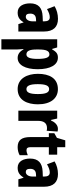

<svg xmlns="http://www.w3.org/2000/svg" viewBox="866 -1568 943 2714"><g transform="rotate(90 1337.0 -211.5)"><path d="M247 -560C182 -560 119 -543 68 -512L109 -405C156 -432 191 -444 225 -444C264 -444 282 -417 282 -368V-346L211 -343C92 -338 28 -283 28 -166C28 -76 64 10 157 10C223 10 261 -17 295 -73H298L321 0H426V-363C426 -496 360 -560 247 -560ZM248 -249 282 -251V-201C282 -143 255 -105 218 -105C188 -105 173 -124 173 -168C173 -218 198 -247 248 -249Z M796 -559C748 -559 715 -544 680 -478H672L651 -549H536V240H680V22C680 5 678 -25 674 -72H680C710 -15 750 10 800 10C898 10 959 -97 959 -273C959 -454 897 -559 796 -559ZM751 -439C794 -439 813 -384 813 -272C813 -166 793 -114 750 -114C701 -114 680 -158 680 -258V-287C680 -395 701 -439 751 -439Z M1455 -276C1455 -458 1370 -559 1241 -559C1087 -559 1024 -439 1024 -276C1024 -125 1090 10 1239 10C1399 10 1455 -129 1455 -276ZM1170 -274C1170 -386 1191 -435 1240 -435C1290 -435 1310 -385 1310 -276C1310 -166 1290 -114 1240 -114C1191 -114 1170 -167 1170 -274Z M1800 -559C1744 -559 1703 -509 1683 -461H1676L1656 -549H1545V0H1689V-279C1689 -358 1720 -405 1791 -405C1803 -405 1819 -404 1829 -400L1840 -554C1822 -559 1811 -559 1800 -559Z M2103 -115C2074 -115 2061 -133 2061 -170V-431H2167V-549H2061V-663H1964L1929 -545L1863 -508V-431H1918V-171C1918 -49 1959 10 2060 10C2101 10 2142 0 2174 -18V-133C2147 -122 2124 -115 2103 -115Z M2441 -560C2376 -560 2313 -543 2262 -512L2303 -405C2350 -432 2385 -444 2419 -444C2458 -444 2476 -417 2476 -368V-346L2405 -343C2286 -338 2222 -283 2222 -166C2222 -76 2258 10 2351 10C2417 10 2455 -17 2489 -73H2492L2515 0H2620V-363C2620 -496 2554 -560 2441 -560ZM2442 -249 2476 -251V-201C2476 -143 2449 -105 2412 -105C2382 -105 2367 -124 2367 -168C2367 -218 2392 -247 2442 -249Z"/></g></svg>

Font: Noto Sans Gujarati UI ExtraCondensed ExtraBold
Style: Regular
Weight: 800
Width: 2
Designer: Jelle Bosma - Monotype Design Team, Universal Thirst
Foundry: Monotype Imaging Inc.
Version: Version 2.106